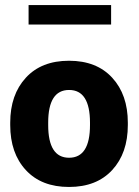

<svg xmlns="http://www.w3.org/2000/svg" viewBox="-20 -721 545 751"><path d="M168.5 -241.2V-231.9Q168.5 -104 250.2 -104Q332 -104 332 -231.9V-241.2Q332 -369.1 250.2 -369.1Q168.5 -369.1 168.5 -241.2ZM20 -231.9V-241.2Q20 -350.6 81.1 -417Q142.1 -483.4 250 -483.4Q357.9 -483.4 418.9 -417Q480 -350.6 480 -241.2V-231.9Q480 -122.1 418.9 -55.9Q357.9 10.3 250 10.3Q142.1 10.3 81.1 -55.7Q20 -121.6 20 -231.9ZM414.6 -701.2V-625H91.8V-701.2Z"/></svg>

Font: Yantramanav Black
Style: Regular
Weight: 900
Version: Version 1.001;PS 1.0;hotconv 1.0.72;makeotf.lib2.5.5900; ttf